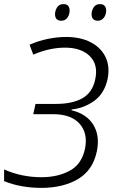

<svg xmlns="http://www.w3.org/2000/svg" viewBox="-31 -905 568 935"><path d="M446 -804Q415 -804 415 -836Q415 -853 425 -869Q435 -885 456 -885Q471 -885 478.5 -876.5Q486 -868 486 -854Q486 -833 474.5 -818.5Q463 -804 446 -804ZM268 -804Q237 -804 237 -836Q237 -853 247 -869Q257 -885 278 -885Q294 -885 301 -876.5Q308 -868 308 -854Q308 -833 297 -818.5Q286 -804 268 -804ZM170 10Q121 10 74 1.5Q27 -7 -11 -23V-80Q31 -61 77 -51.5Q123 -42 171 -42Q250 -42 308.5 -73.5Q367 -105 383 -181Q398 -256 356.5 -302.5Q315 -349 227 -349H131L142 -399H242Q322 -399 371 -427Q420 -455 433 -520Q448 -590 406.5 -631.5Q365 -673 285 -673Q211 -673 131 -639L113 -687Q155 -706 201.5 -715.5Q248 -725 291 -725Q362 -725 412 -698.5Q462 -672 483.5 -626Q505 -580 493 -521Q478 -450 428 -414Q378 -378 318 -372L317 -368Q390 -351 423 -298Q456 -245 441 -170Q422 -76 349 -33Q276 10 170 10Z"/></svg>

Font: Noto Sans Light
Style: Italic
Weight: 300
Italic angle: -12°
Designer: Monotype Design Team
Foundry: Monotype Imaging Inc.
Version: Version 2.013; ttfautohint (v1.8.4.7-5d5b)